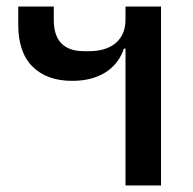

<svg xmlns="http://www.w3.org/2000/svg" viewBox="-20 -569 592 589"><path d="M365 -420H360Q354 -401 342 -383.5Q330 -366 311 -352Q292 -338 265 -329.5Q238 -321 201 -321Q124 -321 80 -364.5Q36 -408 36 -493V-549H145V-508Q145 -412 238 -412H254Q277 -412 297 -417.5Q317 -423 332 -434.5Q347 -446 356 -464.5Q365 -483 365 -509V-549H474V0H365Z"/></svg>

Font: IBM Plex Sans Thai Medm
Style: Regular
Weight: 500
Designer: Mike Abbink, Paul van der Laan, Pieter van Rosmalen, Ben Mitchell, Mark Frömberg
Foundry: Bold Monday
Version: Version 1.2